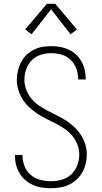

<svg xmlns="http://www.w3.org/2000/svg" viewBox="-20 -987 540 1015"><path d="M249 8Q225 8 201 4.5Q177 1 155 -9Q133 -19 114.5 -34.5Q96 -50 83.5 -71Q71 -92 65 -115.5Q59 -139 59 -163Q59 -164 59 -165.5Q59 -167 59 -168H99Q99 -167 99 -166Q99 -165 99 -164Q99 -135 110 -108Q121 -81 142.5 -62.5Q164 -44 192 -36.5Q220 -29 249 -29Q278 -29 306.5 -37Q335 -45 356.5 -65Q378 -85 388.5 -113Q399 -141 399 -170Q399 -197 389 -223Q379 -249 361.5 -270Q344 -291 321 -306.5Q298 -322 273.5 -334.5Q249 -347 224.5 -359Q200 -371 177.5 -386Q155 -401 134.5 -420Q114 -439 99.5 -462Q85 -485 77 -511.5Q69 -538 69 -565Q69 -589 74.5 -612.5Q80 -636 91 -657.5Q102 -679 119.5 -696Q137 -713 158.5 -724Q180 -735 203.5 -739Q227 -743 251 -743Q275 -743 298 -739Q321 -735 342.5 -725Q364 -715 381.5 -699Q399 -683 410.5 -662.5Q422 -642 427.5 -619Q433 -596 433 -572Q433 -571 433 -569.5Q433 -568 433 -567H393Q393 -568 393 -569Q393 -570 393 -571Q393 -599 383 -625.5Q373 -652 353 -671Q333 -690 306 -698Q279 -706 251 -706Q223 -706 195.5 -697.5Q168 -689 148 -668.5Q128 -648 118.5 -620.5Q109 -593 109 -565Q109 -538 119 -512Q129 -486 146.5 -465Q164 -444 187 -428.5Q210 -413 234 -400.5Q258 -388 282.5 -376Q307 -364 330 -349Q353 -334 373 -315Q393 -296 408 -273Q423 -250 431 -223.5Q439 -197 439 -170Q439 -146 433 -121.5Q427 -97 415 -76Q403 -55 385 -38Q367 -21 344.5 -10.5Q322 0 297.5 4Q273 8 249 8ZM147 -806 113 -831 228 -967H272L387 -831L353 -806L250 -938Z"/></svg>

Font: Zed Sans Extralight
Style: Regular
Weight: 200
Designer: Belleve Invis
Foundry: Belleve Invis
Version: Version 1.0.0; ttfautohint (v1.8.4)